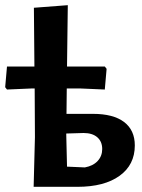

<svg xmlns="http://www.w3.org/2000/svg" viewBox="-21 -722 550 742"><path d="M109 0 114 -192 113 -380H99L6 -376L-1 -385L6 -465H112L110 -692L241 -702L238 -465H384L391 -456L384 -376L292 -380H237L236 -282H338Q417 -282 458.5 -250.5Q500 -219 500 -160Q500 -85 441 -42.5Q382 0 278 0ZM235 -204 238 -78 307 -75Q339 -81 356.5 -100Q374 -119 374 -146Q374 -175 355 -191.5Q336 -208 302 -208L235 -206Z"/></svg>

Font: Alegreya Sans
Style: Bold
Weight: 700
Designer: Juan Pablo del Peral
Foundry: Huerta Tipografica
Version: Version 2.007